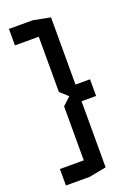

<svg xmlns="http://www.w3.org/2000/svg" viewBox="-153 -770 659 931"><g transform="rotate(-20 176.5 -304.0)"><path d="M229 -259 142 -338V-708L230 -691V-259ZM19 100V15H142V100ZM19 -623V-708H142V-623ZM230 -258V-344H305V-258ZM142 100V-264L229 -344H230V83Z"/></g></svg>

Font: Foldit
Style: Regular
Weight: 400
Version: Version 1.003